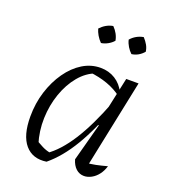

<svg xmlns="http://www.w3.org/2000/svg" viewBox="-130 -793 793 894"><g transform="rotate(20 266.5 -345.5)"><path d="M202 3Q135 13 97 -31.5Q59 -76 59 -169Q59 -235 77.5 -293.5Q96 -352 128 -397.5Q160 -443 201.5 -468.5Q243 -494 290 -494Q331 -494 363 -474Q395 -454 413 -417L412 -398Q349 -447 246 -458L278 -462Q233 -446 198.5 -404.5Q164 -363 144 -305.5Q124 -248 122 -184Q120 -120 139 -59L117 -82Q140 -67 162.5 -55.5Q185 -44 212 -40L189 -35Q245 -73 296.5 -153.5Q348 -234 397 -362L414 -349Q366 -219 315 -133.5Q264 -48 202 3ZM384 -24 370 -55Q396 -56 422.5 -61.5Q449 -67 478 -75Q471 -51 457 -32.5Q443 -14 424.5 -4Q406 6 388 6Q365 6 348 -9.5Q331 -25 323 -53L373 -239L366 -241L419 -486H480ZM278 -697Q291 -684 299.5 -668.5Q308 -653 311 -636Q300 -623 283.5 -614Q267 -605 251 -603Q238 -616 229 -631.5Q220 -647 216 -662Q229 -676 244.5 -685Q260 -694 278 -697ZM429 -697Q442 -683 450.5 -668Q459 -653 461 -636Q449 -622 434 -613.5Q419 -605 402 -603Q390 -614 380.5 -629.5Q371 -645 367 -662Q379 -676 395 -685Q411 -694 429 -697Z"/></g></svg>

Font: Piazzolla Thin Light
Style: Italic
Weight: 300
Italic angle: -11.3°
Version: Version 2.005